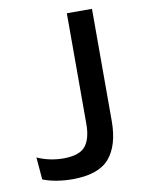

<svg xmlns="http://www.w3.org/2000/svg" viewBox="-76 -693 564 756"><g transform="rotate(-10 205.5 -315.0)"><path d="M153.5 8.5Q121.5 8.5 90.8 3.5Q60 -1.5 35 -11.5L27.5 -100.5Q52.5 -89.5 78.8 -84Q105 -78.5 132.5 -78.5Q196 -78.5 220 -107.8Q244 -137 244 -197V-639H344.5V-191Q344.5 -93 300.8 -42.2Q257 8.5 153.5 8.5Z"/></g></svg>

Font: Anek Gujarati Medium
Style: Regular
Weight: 500
Designer: Mrunmayee Ghaisas (Gujarati), Yesha Goshar (Latin)
Foundry: Ek Type
Version: Version 1.003